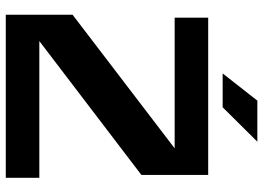

<svg xmlns="http://www.w3.org/2000/svg" viewBox="-143 -767 910 664"><g transform="rotate(90 312.0 -435.0)"><path d="M122 -116H595V0H31V-231L493 -584H41V-700H585V-469ZM234 -750 328 -870H470L351 -750Z"/></g></svg>

Font: Fivo Sans Modern
Style: Regular
Weight: 700
Designer: Alexander Slobzheninov
Foundry: Alexander Slobzheninov
Version: 1.0